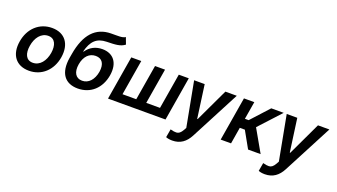

<svg xmlns="http://www.w3.org/2000/svg" viewBox="-74 -1393 3944 2244"><g transform="rotate(20 1898.0 -271.0)"><path d="M259.9 10.7C418 10.7 536.6 -100.1 563.9 -267C591.6 -438.2 507.8 -552.6 346.9 -552.6C188.6 -552.6 70 -441.4 43 -273.8C14.9 -103.7 98.4 10.7 259.9 10.7ZM171.9 -267.8C187.9 -369.3 246.8 -450.6 336.6 -450.6C422.2 -450.6 451 -372.5 435.4 -274.5C418.7 -172.6 359.7 -92.3 270.6 -92.3C184.3 -92.3 155.5 -169.4 171.9 -267.8Z M1223 -664.1 1191.8 -747.2C1154.1 -721.9 1097.3 -729 1013.8 -727.3C825.6 -724.8 708.5 -600.1 665.5 -343.4L657 -294.4C624.3 -94.8 708.1 10.7 867.2 10.7C1025.6 10.7 1142.8 -95.2 1171.2 -263.5C1198.2 -427.2 1118.3 -521 983.7 -521C899.9 -521 831.7 -485.1 786.2 -418.3H780.2C815 -554.3 876.8 -615.8 999.6 -618.6C1108 -621.1 1168.7 -622.9 1223 -664.1ZM782.7 -259.9C800.1 -361.5 858.3 -419.7 937.9 -419.7C1017.4 -419.7 1056.5 -361.5 1040.5 -259.9C1022.7 -156.6 963.8 -92.3 884.2 -92.3C804 -92.3 765.3 -157 782.7 -259.9Z M1332.4 -545.5 1241.5 0H1956.7L2047.6 -545.5H1923.3L1849.8 -105.8H1678.6L1752.1 -545.5H1627.8L1554.3 -105.8H1383.2L1456.7 -545.5Z M2112.9 204.5C2212 204.5 2278.8 154.1 2325.3 65.3L2644.5 -545.5H2502.8L2307.9 -132.8H2302.2L2245.4 -545.5H2114L2218.4 9.6L2202.1 39.1C2178.3 81.3 2155.2 98.4 2126.8 99.4C2105.8 99.8 2087.4 97.7 2052.2 88.1L2034.1 191.1C2050.4 198.5 2077.8 204.5 2112.9 204.5Z M2642.8 0H2771.7L2805.8 -205.6H2868.6L2983.7 0H3139.6L2981.5 -277.7L3228 -545.5H3073.5L2872.5 -325.3H2825.6L2862.6 -545.5H2733.7Z M3264.6 204.5C3363.6 204.5 3430.4 154.1 3476.9 65.3L3796.2 -545.5H3654.5L3459.5 -132.8H3453.8L3397 -545.5H3265.6L3370 9.6L3353.7 39.1C3329.9 81.3 3306.8 98.4 3278.4 99.4C3257.5 99.8 3239 97.7 3203.8 88.1L3185.7 191.1C3202.1 198.5 3229.4 204.5 3264.6 204.5Z"/></g></svg>

Font: Margiela Sans Semi Bold
Style: Italic
Weight: 600
Italic angle: -9.39999°
Designer: Stefan Endress, Andreas Faust
Version: Version 1.100;FEAKit 1.0